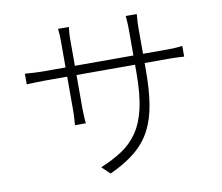

<svg xmlns="http://www.w3.org/2000/svg" viewBox="-85 -871 1171 1011"><g transform="rotate(-10 500.0 -365.5)"><path d="M704.1 -470.2Q704.1 -365.7 691.7 -287.4Q679.2 -209 648.4 -150.1Q617.7 -91.3 563.7 -46.4Q509.8 -1.5 426.8 36.1L383.8 -4.9Q449.2 -31.7 499.3 -64.7Q549.3 -97.7 583.7 -147.5Q618.2 -197.3 635.5 -273.4Q652.8 -349.6 652.8 -461.9V-505.9H339.8V-329.1Q339.8 -313 340.8 -294.7Q341.8 -276.4 342.5 -262.7Q343.3 -249 344.2 -247.1H286.1Q286.1 -250 288.1 -276.9Q290 -303.7 290 -329.1V-505.9H168Q148.4 -505.9 127.4 -505.1Q106.4 -504.4 91.1 -503.7Q75.7 -502.9 73.2 -502.9V-560.1Q75.2 -560.1 90.8 -558.8Q106.4 -557.6 127.7 -556.4Q148.9 -555.2 168 -555.2H290V-700.2Q290 -712.9 289.1 -730.7Q288.1 -748.5 286.1 -762.2H344.2Q344.2 -759.8 342 -741.9Q339.8 -724.1 339.8 -701.2V-555.2H652.8V-691.9Q652.8 -720.7 650.9 -742.4Q648.9 -764.2 648.9 -767.1H708Q708 -764.2 706.1 -742.4Q704.1 -720.7 704.1 -691.9V-555.2H835Q864.3 -555.2 887.7 -557.1Q911.1 -559.1 915 -560.1V-502.9Q912.1 -502.9 888.2 -504.4Q864.3 -505.9 835 -505.9H704.1Z"/></g></svg>

Font: Source Han Sans CN Light
Style: Regular
Weight: 300
Designer: Ryoko NISHIZUKA  (kana, bopomofo & ideographs); Paul D. Hunt (Latin, Greek & Cyrillic); Sandoll Communications , Soo-you
Foundry: Adobe
Version: Version 2.000;hotconv 1.0.107;makeotfexe 2.5.65593